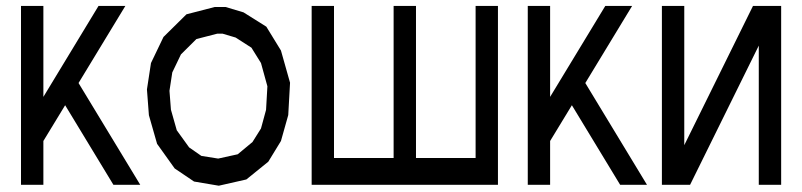

<svg xmlns="http://www.w3.org/2000/svg" viewBox="-20 -625 2628 629"><path d="M122.1 -163.1V-19.5H48.8V-605.5H122.1V-307.6L302.7 -605.5H390.6L237.3 -353L439.5 -19.5H351.6L193.4 -280.3Z M900.4 -459.5 930.2 -354 924.3 -248 900.4 -163.1 858.9 -95.2 787.1 -37.1 696.8 -16.6 615.7 -30.3 552.2 -73.2 494.6 -153.8 467.8 -247.6 461.4 -332 474.6 -418.5 515.6 -503.9 590.8 -578.1 683.6 -602.1H718.8L777.8 -584.5L852.5 -537.6ZM851.6 -265.1 856 -342.3 835 -418.5 803.7 -468.8 752 -502 709.5 -514.6H691.4L623.5 -497.1L572.8 -446.8L544.4 -387.7L535.2 -327.6L540 -265.6L559.1 -198.2L599.6 -142.1L639.6 -114.3L694.8 -105.5L758.8 -119.6L807.1 -159.7L835 -204.1Z M1001 -19.5V-605.5H1074.2V-107.4H1269.5V-605.5H1342.8V-107.4H1538.1V-605.5H1611.3V-19.5Z M1782.2 -163.1V-19.5H1709V-605.5H1782.2V-307.6L1962.9 -605.5H2050.8L1897.5 -353L2099.6 -19.5H2011.7L1853.5 -280.3Z M2148.4 -19.5V-605.5H2221.7V-149.4L2446.8 -605.5H2539.1V-19.5H2465.8V-475.6L2240.7 -19.5Z"/></svg>

Font: Gap Sans
Style: Regular
Weight: 400
Designer: Alexandre Liziard and Étienne Ozeray
Foundry: Interstices.io
Version: Version 1.6.1 - December 3. 2014